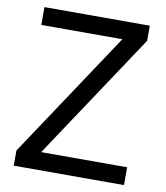

<svg xmlns="http://www.w3.org/2000/svg" viewBox="-81 -781 734 849"><g transform="rotate(10 286.0 -357.0)"><path d="M533 0H38V-68L414 -634H50V-714H523V-646L147 -80H533Z"/></g></svg>

Font: Noto Sans Vithkuqi
Style: Regular
Weight: 400
Version: Version 1.001